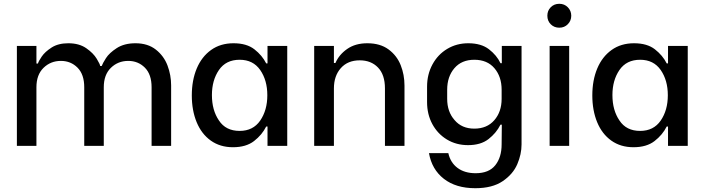

<svg xmlns="http://www.w3.org/2000/svg" viewBox="-20 -769 3718 1012"><path d="M69 -527H172V-434H180Q183 -446 200 -471Q217 -496 252 -518.5Q287 -541 340 -541Q397 -541 434.5 -515Q472 -489 490 -459Q508 -429 508 -421H516Q521 -435 538.5 -462.5Q556 -490 595.5 -515.5Q635 -541 694 -541Q759 -541 801.5 -507.5Q844 -474 863 -423.5Q882 -373 882 -319V0H779V-309Q779 -377 743.5 -412.5Q708 -448 656 -448Q602 -448 564.5 -411.5Q527 -375 527 -309V0H424V-309Q424 -377 388.5 -412.5Q353 -448 301 -448Q247 -448 209.5 -411.5Q172 -375 172 -309V0H69Z M991 -266Q991 -346 1017 -408Q1043 -470 1092.5 -505.5Q1142 -541 1211 -541Q1280 -541 1321 -509Q1362 -477 1383 -435H1390V-527H1494V0H1390V-102H1383Q1361 -58 1319 -25.5Q1277 7 1208 7Q1140 7 1091 -28Q1042 -63 1016.5 -125Q991 -187 991 -266ZM1134 -134Q1170 -79 1243 -79Q1314 -79 1351.5 -133.5Q1389 -188 1389 -267Q1389 -346 1351.5 -400Q1314 -454 1243 -454Q1171 -454 1134 -400Q1097 -346 1097 -268Q1097 -188 1134 -134Z M1636 -527H1740V-437H1748Q1767 -481 1810 -511Q1853 -541 1916 -541Q1984 -541 2028 -508.5Q2072 -476 2092 -425.5Q2112 -375 2112 -318V0H2009V-303Q2009 -375 1972.5 -413Q1936 -451 1876 -451Q1813 -451 1776.5 -410Q1740 -369 1740 -303V0H1636Z M2231 -231V-312Q2231 -377 2259.5 -429.5Q2288 -482 2337.5 -511.5Q2387 -541 2448 -541Q2516 -541 2557 -509.5Q2598 -478 2618 -436H2625V-527H2729V-8Q2729 44 2706.5 96.5Q2684 149 2629.5 186Q2575 223 2485 223Q2383 223 2319.5 173.5Q2256 124 2241 38H2343Q2354 88 2391.5 116Q2429 144 2487 144Q2557 144 2590.5 102Q2624 60 2624 -8L2625 -112H2618Q2596 -68 2555 -36Q2514 -4 2447 -4Q2385 -4 2336 -33.5Q2287 -63 2259 -114.5Q2231 -166 2231 -231ZM2376 -136Q2414 -91 2480 -91Q2547 -91 2585.5 -135.5Q2624 -180 2624 -248V-296Q2624 -365 2586 -409.5Q2548 -454 2480 -454Q2413 -454 2375 -409.5Q2337 -365 2337 -296V-248Q2337 -180 2376 -136Z M2877 -527H2980V0H2877ZM2883 -731Q2901 -749 2928 -749Q2955 -749 2973 -730.5Q2991 -712 2991 -686Q2991 -660 2973 -641.5Q2955 -623 2928 -623Q2901 -623 2883 -641Q2865 -659 2865 -686Q2865 -713 2883 -731Z M3102 -266Q3102 -346 3128 -408Q3154 -470 3203.5 -505.5Q3253 -541 3322 -541Q3391 -541 3432 -509Q3473 -477 3494 -435H3501V-527H3605V0H3501V-102H3494Q3472 -58 3430 -25.5Q3388 7 3319 7Q3251 7 3202 -28Q3153 -63 3127.5 -125Q3102 -187 3102 -266ZM3245 -134Q3281 -79 3354 -79Q3425 -79 3462.5 -133.5Q3500 -188 3500 -267Q3500 -346 3462.5 -400Q3425 -454 3354 -454Q3282 -454 3245 -400Q3208 -346 3208 -268Q3208 -188 3245 -134Z"/></svg>

Font: Lopes Sans Medium
Style: Regular
Weight: 500
Designer: Gabriel Lam, Diego Maldonado
Foundry: TypeRant, Foresti Design
Version: Version 4.000